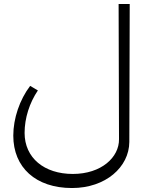

<svg xmlns="http://www.w3.org/2000/svg" viewBox="-20 -748 764 968"><path d="M343 200C513 200 631 94 632 -32L634 -728H578L580 -46C581 45 491 129 347 129C203 129 104 48 104 -78C104 -153 129 -230 171 -292L132 -315C79 -245 47 -151 47 -64C47 96 160 200 343 200Z"/></svg>

Font: Wafeq Light
Style: Regular
Weight: 300
Designer: Rasmus Andersson & Azza Alameddine
Foundry: Google & TypeTogether
Version: Version 3.000;January 28, 2025;FontCreator 15.0.0.3014 64-bi